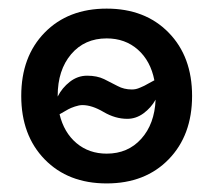

<svg xmlns="http://www.w3.org/2000/svg" viewBox="-20 -425 500 450"><path d="M84.7 -51.5Q29.8 -107.9 29.8 -200.2Q29.8 -292.5 84.7 -348.6Q139.6 -404.8 230 -404.8Q320.3 -404.8 375.2 -348.6Q430.2 -292.5 430.2 -200.2Q430.2 -107.9 375.2 -51.5Q320.3 4.9 230 4.9Q139.6 4.9 84.7 -51.5ZM341.8 -236.8Q333 -282.2 303.2 -308.6Q273.4 -335 230 -335Q178.2 -335 146.7 -297.9Q115.2 -260.7 115.2 -200.2V-198.7Q125.5 -219.2 143.8 -233.4Q162.1 -247.6 184.1 -247.6Q207.5 -247.6 224.1 -239.5Q240.7 -231.4 255.6 -223.4Q270.5 -215.3 289.1 -215.3Q293.9 -215.3 298.6 -216.3Q303.2 -217.3 309.3 -220Q315.4 -222.7 318.4 -224.1Q321.3 -225.6 330.1 -230.5Q338.9 -235.4 341.8 -236.8ZM119.6 -157.2Q129.9 -114.3 159.2 -89.6Q188.5 -64.9 230 -64.9Q279.8 -64.9 311 -99.6Q342.3 -134.3 344.7 -191.4Q334 -172.4 316.4 -159.4Q298.8 -146.5 278.3 -146.5Q250 -146.5 222.7 -162.6Q195.3 -178.7 173.3 -178.7Q165.5 -178.7 155.5 -175.3Q145.5 -171.9 140.1 -168.9Q134.8 -166 119.6 -157.2Z"/></svg>

Font: Nikodecs
Style: Medium
Weight: 500
Version: Version 0.29